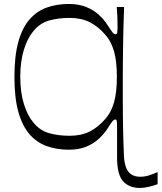

<svg xmlns="http://www.w3.org/2000/svg" viewBox="-20 -735 810 962"><path d="M769.7 187.9Q750 195.1 726.4 200.9Q702.9 206.7 680.6 206.7Q658.6 206.7 638.8 200.4Q619 194 603.9 180.3Q584.3 163.6 575.4 131.5Q566.6 99.4 566.6 57.9Q566.6 24 566.6 0.8Q566.6 -22.4 566.6 -43.4Q566.6 -64.4 566.6 -91.4Q566.6 -121.7 564.9 -129.1Q563.3 -136.4 557.9 -136.4Q550.9 -136.4 543.5 -127.5Q536.1 -118.6 518.6 -90.4Q501.4 -63.9 475 -39.4Q448.6 -15 411.7 0.1Q374.9 15.1 325.1 15.1Q265 15.1 215 -2.6Q165 -20.3 128.5 -61.8Q92 -103.3 72.1 -173.9Q52.3 -244.4 52.3 -350Q52.3 -455.7 72.1 -526.2Q92 -596.7 128.5 -638.2Q165 -679.7 215 -697.4Q265 -715.1 325.1 -715.1Q374.9 -715.1 411.7 -700.1Q448.6 -685.1 475 -661.1Q501.4 -637 518.6 -609.6Q536.1 -582.4 543.5 -573Q550.9 -563.6 557.9 -563.6Q565.9 -563.6 567.4 -571.9Q569 -580.3 569 -604Q569 -630.3 568 -651.1Q567 -672 565 -700H601.9Q600.9 -675.7 599.9 -643.4Q598.9 -611.1 597.9 -574.4Q597 -537.7 596.6 -499.2Q596.1 -460.7 595.7 -422.6Q595.3 -384.4 595.3 -350Q595.3 -283.6 595.3 -237.9Q595.3 -192.3 595.7 -158.8Q596.1 -125.3 596.6 -96.1Q597.1 -66.9 598.1 -33.6Q599.1 -0.4 601 46.3Q603 82.4 612.2 105.6Q621.4 128.7 639 139.6Q656.6 150.6 682.6 150.6Q707 150.6 730.7 142.5Q754.4 134.4 769.7 126.9ZM81.6 -350Q81.6 -272.3 99.7 -214Q117.9 -155.7 146.9 -121.4Q179.9 -80.7 226.4 -67.7Q272.9 -54.7 328.3 -54.7Q387.4 -54.7 429.9 -76.3Q472.4 -97.9 507.9 -139.4Q537 -172 551.3 -222.1Q565.6 -272.3 565.6 -350Q565.6 -427.7 551.3 -477.9Q537 -528 507.9 -560.6Q472.4 -602.1 429.9 -623.7Q387.4 -645.3 328.3 -645.3Q272.9 -645.3 226.4 -632.3Q179.9 -619.3 146.9 -578.6Q117.9 -544.3 99.7 -486Q81.6 -427.7 81.6 -350Z"/></svg>

Font: Ojuju ExtraLight
Style: Regular
Weight: 200
Designer: Chisaokwu Joboson, Mirko Velimirovic
Foundry: Udi Foundry
Version: Version 1.000